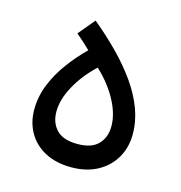

<svg xmlns="http://www.w3.org/2000/svg" viewBox="-81 -559 600 638"><g transform="rotate(15 219.5 -240.0)"><path d="M218.5 -74.7Q169.4 -74.7 146.5 -98.7Q123.6 -122.7 123.6 -160.9Q123.6 -203.2 149.8 -250.5Q176.1 -297.8 218.5 -337.3Q261.6 -297.5 287.3 -250.3Q312.9 -203.1 312.9 -160.9Q312.9 -122.7 290.1 -98.7Q267.3 -74.7 218.5 -74.7ZM218.5 5.4Q270 5.4 308.2 -15.1Q346.3 -35.7 367.3 -71.7Q388.3 -107.7 388.3 -153.6Q388.3 -197.6 372.3 -240.5Q356.3 -283.4 327.1 -324.9Q297.9 -366.4 258.3 -406.9Q218.8 -447.3 171.3 -486.5L123.8 -429.8Q136.9 -419 148.9 -408Q160.9 -397 173.3 -385Q139.8 -352.1 111.9 -314Q83.9 -275.9 67.3 -234.2Q50.7 -192.6 50.7 -148.4Q50.7 -104.4 70.7 -69.5Q90.7 -34.6 128.5 -14.6Q166.2 5.4 218.5 5.4Z"/></g></svg>

Font: Estedad-FD VF
Style: Regular
Weight: 100
Designer: Amin Abedi
Version: Version 7.3